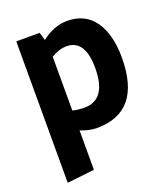

<svg xmlns="http://www.w3.org/2000/svg" viewBox="-135 -617 808 926"><g transform="rotate(-20 269.0 -154.5)"><path d="M316 -522Q409 -522 457 -453Q505 -384 505 -266Q505 13 276 13Q238 13 193 -5V197L53 213V-513H173L185 -472Q249 -522 316 -522ZM253 -100Q367 -100 367 -262Q367 -408 272 -408Q234 -408 193 -383V-107Q221 -100 253 -100Z"/></g></svg>

Font: Rambla
Style: Bold
Weight: 700
Designer: Martin Sommaruga
Foundry: Martin Sommaruga
Version: Version 1.001